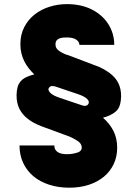

<svg xmlns="http://www.w3.org/2000/svg" viewBox="-20 -757 661 924"><path d="M61.1 -319.6Q63.6 -339.5 70.3 -352.5Q77.1 -365.4 87.7 -374.1Q98.4 -382.8 112.7 -388.5Q127.1 -394.2 144.9 -399.1Q130 -413.7 117.5 -429.5Q105.1 -445.3 96.4 -463.1Q87.7 -480.8 82.9 -500.9Q78.1 -521 78.1 -544Q78.1 -590.6 96.8 -626.6Q115.4 -662.6 146.5 -687.1Q177.6 -711.6 218 -724.4Q258.5 -737.2 302.6 -737.2Q370 -737.2 421.2 -711.6Q446.7 -698.9 466.8 -681.1Q486.9 -663.4 500.9 -641.5Q514.9 -619.7 522.4 -594.3Q529.8 -568.9 529.8 -541.2H362.2Q361.9 -556.1 346.6 -566.4Q331.3 -576.7 302.6 -576.7Q295.1 -576.7 285.5 -576.2Q275.9 -575.6 267.4 -572.6Q258.9 -569.6 253 -563Q247.2 -556.5 247.2 -544Q246.4 -522.7 268.5 -509.2Q290.5 -495.7 308.2 -491.5L443.2 -440.3Q450.3 -437.9 459.7 -433.8Q469.1 -429.7 479.6 -423.8Q490.1 -418 501.1 -410.3Q512.1 -402.7 522.4 -393.1Q532.7 -383.5 541.2 -371.3Q549.7 -359 555 -343.9Q560.4 -328.8 562.1 -310.7Q563.9 -292.6 561.1 -271.3Q556.8 -238.6 540.1 -223Q531.6 -215.2 522.4 -209.7Q513.1 -204.2 505 -200.5Q496.8 -196.7 489.9 -194.8Q483 -192.8 478.7 -191.8L475.9 -190.3Q508.5 -161.6 526.1 -126.6Q543.7 -91.6 544 -46.9Q544 -3.2 527.2 32.5Q510.3 68.2 479.9 93.4Q449.6 118.6 407.1 132.5Q364.7 146.3 313.9 146.3Q260.3 146.3 215.9 131.7Q171.5 117.2 140.1 90.6Q108.7 63.9 91.3 26.5Q73.9 -11 73.9 -56.8H241.5Q241.1 -37.6 256 -26.3Q271 -14.9 302.2 -14.9Q329.5 -14.9 354.4 -23.4Q373.2 -29.8 373.6 -46.9Q372.9 -66.8 352.3 -79.5Q341.3 -86.3 332.2 -91.3Q323.2 -96.2 315.3 -99.4L180.4 -149.1Q172.9 -152 163.4 -156.1Q153.8 -160.2 143.3 -165.8Q132.8 -171.5 121.8 -179.2Q110.8 -186.8 100.5 -196.7Q89.8 -207 81.5 -219.3Q73.2 -231.5 67.8 -246.6Q62.5 -261.7 60.5 -279.8Q58.6 -297.9 61.1 -319.6ZM265.6 -286.9 375 -250Q378.6 -248.9 381.9 -248.2Q385.3 -247.5 388.5 -247.5Q400.6 -247.5 406.2 -258.5Q408.4 -263.5 407 -269Q405.5 -274.5 399.7 -280.4Q393.8 -286.2 383 -292.3Q372.2 -298.3 355.1 -304L250 -339.5Q245 -341.3 240.4 -342.2Q235.8 -343 231.9 -343Q225.1 -343 221.2 -340.2Q217.3 -337.4 214.5 -332.4Q209.5 -323.9 221.4 -310.9Q233.3 -297.9 265.6 -286.9Z"/></svg>

Font: Inter P Black
Style: Regular
Weight: 900
Designer: Rasmus Andersson
Foundry: rsms
Version: Version 3.018;git-588b23468